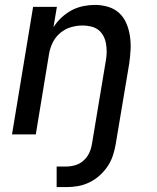

<svg xmlns="http://www.w3.org/2000/svg" viewBox="-20 -548 640 783"><path d="M211 215V131H251Q269 131 287.5 125.5Q306 120 321 106.5Q336 93 344 75.5Q352 58 355 39L412 -303Q415 -320 415 -337.5Q415 -355 412 -371.5Q409 -388 401 -402.5Q393 -417 380.5 -426.5Q368 -436 351 -440Q334 -444 317 -444Q293 -444 269 -437Q245 -430 225.5 -413.5Q206 -397 195 -374.5Q184 -352 180 -328L126 0H29L115 -520H212L198 -437Q212 -459 231.5 -477Q251 -495 273 -506.5Q295 -518 319.5 -523Q344 -528 367 -528Q395 -528 421.5 -520Q448 -512 467 -494Q486 -476 496 -451.5Q506 -427 510 -400Q514 -373 512.5 -345Q511 -317 507 -289L452 39Q448 63 440.5 86Q433 109 419 130Q405 151 386 168Q367 185 344 196Q321 207 297.5 211Q274 215 251 215Z"/></svg>

Font: Iosevka Custom Medium Oblique
Style: Regular
Weight: 500
Italic angle: -9°
Designer: Belleve Invis
Foundry: Belleve Invis
Version: Version 27.0.1